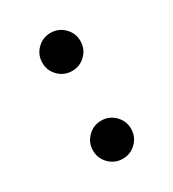

<svg xmlns="http://www.w3.org/2000/svg" viewBox="-114 -487 501 555"><g transform="rotate(-30 136.5 -210.0)"><path d="M91.8 -311.5Q73.2 -330.1 73.2 -356.4Q73.2 -382.8 91.8 -401.4Q110.4 -419.9 136.7 -419.9Q163.1 -419.9 181.6 -401.4Q200.2 -382.8 200.2 -356.4Q200.2 -330.1 181.6 -311.5Q163.1 -293 136.7 -293Q110.4 -293 91.8 -311.5ZM91.8 -18.6Q73.2 -37.1 73.2 -63.5Q73.2 -89.8 91.8 -108.4Q110.4 -127 136.7 -127Q163.1 -127 181.6 -108.4Q200.2 -89.8 200.2 -63.5Q200.2 -37.1 181.6 -18.6Q163.1 0 136.7 0Q110.4 0 91.8 -18.6Z"/></g></svg>

Font: Samim FD-WOL
Style: FD-WOL
Weight: 400
Foundry: DejaVu fonts team - Redesigned by Saber Rastikerdar
Version: Version 4.0.0